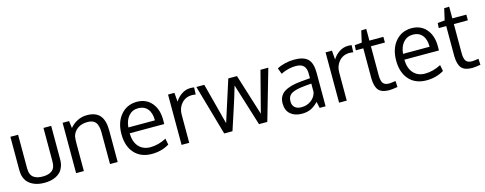

<svg xmlns="http://www.w3.org/2000/svg" viewBox="-28 -1310 4980 1973"><g transform="rotate(-15 2462.5 -324.0)"><path d="M51.3 -178.7V-535.6H133.3V-177.7Q133.3 -142.6 143.3 -118.2Q153.3 -93.8 172.1 -80.3Q190.9 -66.9 214.6 -61Q238.3 -55.2 269 -55.2Q332.5 -55.2 367.9 -83Q403.3 -110.8 403.3 -177.7V-535.6H485.4V-178.7Q485.4 -137.7 473.6 -105Q461.9 -72.3 442.1 -50.5Q422.4 -28.8 394.5 -14.6Q366.7 -0.5 335.7 5.9Q304.7 12.2 269 12.2Q233.9 12.2 202.6 5.9Q171.4 -0.5 143.3 -14.9Q115.2 -29.3 95 -51Q74.7 -72.8 63 -105.5Q51.3 -138.2 51.3 -178.7Z M606.9 0V-535.6H675.3L685.5 -459Q717.3 -498.5 764.9 -522.7Q812.5 -546.9 867.7 -546.9Q960.4 -546.9 1004.9 -494.9Q1049.3 -442.9 1049.3 -335V0H967.8Q967.8 -322.3 967.3 -345.2Q965.3 -413.6 939.7 -445.3Q914.1 -477.1 854 -477.1Q791 -477.1 749 -446.8Q707 -416.5 694.3 -368.2Q689.5 -335.4 689.5 -293V0Z M1247.1 -314.5H1529.8Q1529.8 -394 1493.9 -436.8Q1458 -479.5 1395.5 -479.5Q1333 -479.5 1293.5 -435.3Q1253.9 -391.1 1247.1 -314.5ZM1411.6 11.2Q1294.9 11.2 1227.8 -63Q1160.6 -137.2 1160.6 -266.1Q1160.6 -390.6 1225.6 -468Q1290.5 -545.4 1396.5 -546.9Q1496.1 -546.9 1554.4 -478.8Q1612.8 -410.6 1612.8 -296.9Q1612.8 -291 1612.5 -275.4Q1612.3 -259.8 1612.3 -252.9H1244.6Q1246.1 -161.6 1291.7 -110.6Q1337.4 -59.6 1414.6 -59.6Q1499.5 -59.6 1585 -104.5L1597.7 -38.6Q1516.1 11.2 1411.6 11.2Z M1966.3 -540.5Q1988.3 -540.5 2006.3 -537.6L2003.4 -462.4Q1981 -466.3 1964.4 -466.3Q1896 -466.3 1853.3 -418.7Q1810.5 -371.1 1810.5 -300.8V0H1729Q1728.5 -493.2 1728.5 -535.6H1796.4L1804.2 -439.5Q1832 -484.9 1875 -512.7Q1918 -540.5 1966.3 -540.5Z M2552.7 0Q2439.9 -360.4 2413.1 -448.7Q2397.9 -395 2378.4 -332.5Q2358.9 -270 2344.2 -225.1Q2329.6 -180.2 2306.2 -108.9Q2282.7 -37.6 2270.5 0H2182.6L2029.8 -535.6H2114.3L2229 -97.2Q2252.9 -175.3 2369.6 -535.6H2461.9Q2578.1 -167.5 2598.6 -98.6L2711.9 -535.6H2795.4L2641.1 0Z M3020.5 -54.7Q3078.6 -54.7 3122.8 -86.7Q3167 -118.7 3179.7 -172.9V-263.2Q3177.2 -263.2 3150.1 -260.7Q3123 -258.3 3114.7 -257.8Q3008.8 -248.5 2967 -223.1Q2925.3 -197.8 2925.3 -141.6Q2925.3 -98.6 2950.7 -76.7Q2976.1 -54.7 3020.5 -54.7ZM3197.8 0Q3190.4 -31.2 3183.6 -67.4Q3139.2 -22.9 3100.1 -5.9Q3061 11.2 3008.3 11.2Q2933.1 11.2 2887.5 -28.1Q2841.8 -67.4 2841.8 -141.1Q2841.8 -223.1 2904.1 -262.7Q2966.3 -302.2 3083.5 -312Q3099.6 -313.5 3132.1 -316.2Q3164.6 -318.8 3180.7 -320.3V-367.7Q3180.7 -424.3 3154.3 -451.7Q3127.9 -479 3071.3 -479Q2992.2 -479 2911.6 -439.9Q2909.2 -445.8 2898.9 -473.9Q2888.7 -502 2888.2 -502.9Q2923.8 -522.9 2972.9 -534.9Q3022 -546.9 3072.8 -546.9Q3172.9 -546.9 3217 -503.2Q3261.2 -459.5 3261.2 -354.5V0Z M3642.1 -540.5Q3664.1 -540.5 3682.1 -537.6L3679.2 -462.4Q3656.7 -466.3 3640.1 -466.3Q3571.8 -466.3 3529.1 -418.7Q3486.3 -371.1 3486.3 -300.8V0H3404.8Q3404.3 -493.2 3404.3 -535.6H3472.2L3480 -439.5Q3507.8 -484.9 3550.8 -512.7Q3593.8 -540.5 3642.1 -540.5Z M3937 9.8Q3857.9 9.8 3824.7 -28.8Q3791.5 -67.4 3789.6 -153.3V-475.1H3710L3713.4 -528.8L3789.1 -535.6L3816.9 -658.2L3870.6 -660.2V-535.6H4019.5V-475.1H3870.6V-168Q3870.6 -106.9 3889.2 -82Q3907.7 -57.1 3952.6 -57.1Q3968.8 -57.1 4022.5 -64.9L4025.9 -0.5Q3967.8 9.8 3937 9.8Z M4169.4 -314.5H4452.1Q4452.1 -394 4416.3 -436.8Q4380.4 -479.5 4317.9 -479.5Q4255.4 -479.5 4215.8 -435.3Q4176.3 -391.1 4169.4 -314.5ZM4334 11.2Q4217.3 11.2 4150.1 -63Q4083 -137.2 4083 -266.1Q4083 -390.6 4147.9 -468Q4212.9 -545.4 4318.8 -546.9Q4418.5 -546.9 4476.8 -478.8Q4535.2 -410.6 4535.2 -296.9Q4535.2 -291 4534.9 -275.4Q4534.7 -259.8 4534.7 -252.9H4167Q4168.5 -161.6 4214.1 -110.6Q4259.8 -59.6 4336.9 -59.6Q4421.9 -59.6 4507.3 -104.5L4520 -38.6Q4438.5 11.2 4334 11.2Z M4819.3 9.8Q4740.2 9.8 4707 -28.8Q4673.8 -67.4 4671.9 -153.3V-475.1H4592.3L4595.7 -528.8L4671.4 -535.6L4699.2 -658.2L4752.9 -660.2V-535.6H4901.9V-475.1H4752.9V-168Q4752.9 -106.9 4771.5 -82Q4790 -57.1 4835 -57.1Q4851.1 -57.1 4904.8 -64.9L4908.2 -0.5Q4850.1 9.8 4819.3 9.8Z"/></g></svg>

Font: Oxygen
Style: Regular
Weight: 400
Designer: Vernon Adams
Foundry: Vernon Adams
Version: Version Release 0.2.3 webfont; ttfautohint (v0.93.3-1d66) -l